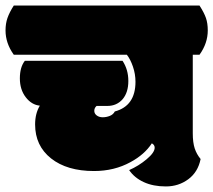

<svg xmlns="http://www.w3.org/2000/svg" viewBox="-62 -670 771 694"><path d="M689 -560.1Q689 -585.9 682.4 -605Q675.8 -624 659.2 -649.9H-12.2Q-27.8 -625.5 -34.9 -605.2Q-42 -585 -42 -560.1Q-42 -513.7 -12.2 -472.2H396.5Q409.2 -456.1 418.5 -429.2Q427.7 -402.3 427.7 -374.5Q427.7 -287.1 353 -267.1Q347.2 -255.9 334.7 -251Q322.3 -246.1 309.3 -246.1Q296.4 -246.1 287.6 -252.7Q278.8 -259.3 278.8 -269.5Q278.8 -279.8 287.1 -287.1H326.2Q359.9 -287.1 381.3 -311.5Q401.9 -335.9 401.9 -377.2Q401.9 -418.5 380.9 -450.2H27.8Q9.8 -427.2 9.8 -386.7Q9.8 -346.2 31 -318.6Q52.2 -291 82 -288.1Q64.9 -259.8 64.9 -220.2Q64.9 -143.1 122.6 -97.4Q180.2 -51.8 277.8 -51.8Q351.1 -51.8 409.7 -84Q460.4 -111.3 486.8 -151.9Q497.1 -146.5 497.1 -136.2Q497.1 -118.7 467.8 -94.2Q438.5 -69.8 404.8 -55.2Q423.8 -27.3 457.8 -11.7Q491.7 3.9 537.6 3.9Q583.5 3.9 618.7 -22.2Q653.8 -48.3 663.1 -95.2Q648.9 -112.3 641.8 -133.5Q634.8 -154.8 634.8 -188V-472.2H659.2Q689 -513.7 689 -560.1Z"/></svg>

Font: Friends & Family
Style: Regular
Weight: 400
Designer: Sarang Kulkarni, Maithili Shingre, Noopur Datye
Foundry: Ek Type
Version: Version 1.000;hotconv 1.0.117;makeotfexe 2.5.65602